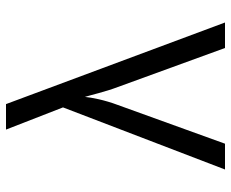

<svg xmlns="http://www.w3.org/2000/svg" viewBox="-85 -685 770 640"><g transform="rotate(-90 300.0 -365.0)"><path d="M55 0H141L270 -357C287 -402 295 -445 297 -467C304 -445 313 -402 330 -357L460 0H545L273 -730H188L262 -540Z"/></g></svg>

Font: JetBrains Mono Light
Style: Regular
Weight: 336
Monospace: yes
Designer: Philipp Nurullin, Konstantin Bulenkov
Foundry: JetBrains
Version: Version 2.305